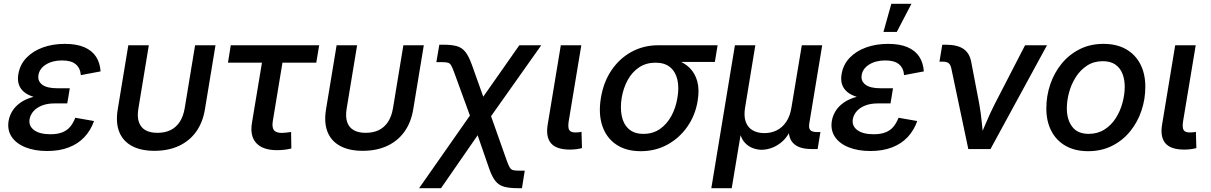

<svg xmlns="http://www.w3.org/2000/svg" viewBox="-20 -777 6312 1001"><path d="M226.1 10.3Q161.1 10.3 112.8 -9Q64.5 -28.3 40.8 -63.7Q17.1 -99.1 24.9 -147Q29.3 -173.3 44.2 -197.8Q59.1 -222.2 86.4 -241.7Q113.8 -261.2 155.8 -272.7Q197.8 -284.2 256.3 -284.2H338.4L330.6 -237.8H263.7Q227.5 -237.8 200 -227.3Q172.4 -216.8 155.5 -198.2Q138.7 -179.7 134.3 -156.2Q128.4 -120.6 157.5 -98.9Q186.5 -77.1 243.2 -77.1Q280.3 -77.1 305.2 -87.2Q330.1 -97.2 345.9 -116.2Q361.8 -135.3 372.6 -163.1L470.2 -146Q452.6 -96.7 419.7 -61.8Q386.7 -26.9 338.1 -8.3Q289.6 10.3 226.1 10.3ZM253.9 -260.3Q197.3 -260.3 160.6 -270.5Q124 -280.8 103.8 -298.8Q83.5 -316.9 77.1 -340.3Q70.8 -363.8 75.7 -390.6Q84 -440.4 117.7 -475.6Q151.4 -510.7 203.1 -529.5Q254.9 -548.3 317.9 -548.3Q378.9 -548.3 419.2 -531Q459.5 -513.7 480.5 -481.7Q501.5 -449.7 504.4 -404.8L401.4 -385.3Q398.9 -421.4 375.2 -441.7Q351.6 -461.9 303.7 -461.9Q253.4 -461.9 219.2 -440.4Q185.1 -418.9 180.2 -384.3Q175.8 -353.5 200.7 -335.2Q225.6 -316.9 277.8 -316.9H343.8L334.5 -260.3Z M785.2 9.3Q714.4 9.3 667.5 -16.1Q620.6 -41.5 601.6 -89.6Q582.5 -137.7 593.8 -206.5L648.9 -541H755.9L701.7 -212.4Q694.3 -169.4 703.9 -141.1Q713.4 -112.8 737.8 -98.6Q762.2 -84.5 800.8 -84.5Q839.8 -84.5 868.9 -98.6Q897.9 -112.8 916.7 -141.1Q935.5 -169.4 942.9 -212.4L997.1 -541H1103.5L1048.3 -206.5Q1037.1 -138.2 1002.2 -89.8Q967.3 -41.5 912.1 -16.1Q856.9 9.3 785.2 9.3Z M1424.3 5.9Q1350.6 5.9 1316.4 -30.8Q1282.2 -67.4 1293.5 -136.2L1345.7 -450.2H1168.5L1183.1 -541H1644L1628.9 -450.2H1452.6L1402.3 -146Q1397 -114.3 1407.7 -99.1Q1418.5 -84 1450.2 -84Q1459.5 -84 1473.1 -85.7Q1486.8 -87.4 1497.6 -88.9L1499 -2.9Q1481.9 1.5 1462.6 3.7Q1443.4 5.9 1424.3 5.9Z M1871.1 9.3Q1800.3 9.3 1753.4 -16.1Q1706.5 -41.5 1687.5 -89.6Q1668.5 -137.7 1679.7 -206.5L1734.9 -541H1841.8L1787.6 -212.4Q1780.3 -169.4 1789.8 -141.1Q1799.3 -112.8 1823.7 -98.6Q1848.1 -84.5 1886.7 -84.5Q1925.8 -84.5 1954.8 -98.6Q1983.9 -112.8 2002.7 -141.1Q2021.5 -169.4 2028.8 -212.4L2083 -541H2189.5L2134.3 -206.5Q2123 -138.2 2088.1 -89.8Q2053.2 -41.5 1998 -16.1Q1942.9 9.3 1871.1 9.3Z M2165 204.1 2472.2 -234.9H2517.6L2622.6 62Q2631.3 85.9 2638.2 96.9Q2645 107.9 2656.5 110.4Q2668 112.8 2690.4 112.8H2715.8L2701.2 204.1H2679.2Q2635.7 204.1 2608.4 196.5Q2581.1 189 2563.5 167.5Q2545.9 146 2531.2 104.5L2470.2 -71.8L2279.3 204.1ZM2447.3 -127 2348.6 -397.5Q2338.9 -424.3 2332.3 -435.8Q2325.7 -447.3 2314.9 -450.2Q2304.2 -453.1 2281.2 -453.1H2254.9L2270.5 -543.9H2293Q2335.9 -543.9 2362.5 -536.1Q2389.2 -528.3 2406.7 -505.9Q2424.3 -483.4 2439.9 -439.9L2499.5 -272.9L2687.5 -541H2801.8L2508.8 -127Z M2951.2 2.9Q2880.9 2.9 2852.8 -30Q2824.7 -63 2835.4 -127.4L2903.8 -541H3010.7L2945.3 -147Q2939.9 -114.3 2947 -100.3Q2954.1 -86.4 2980.5 -86.4Q2992.2 -86.4 2999.3 -87.4Q3006.3 -88.4 3011.7 -89.8L3014.2 -4.9Q3003.9 -2 2987.1 0.5Q2970.2 2.9 2951.2 2.9Z M3320.3 11.2Q3243.7 11.2 3192.4 -23.7Q3141.1 -58.6 3120.1 -121.1Q3099.1 -183.6 3112.8 -266.6Q3126.5 -349.6 3168.2 -411.1Q3210 -472.7 3272.7 -506.8Q3335.4 -541 3411.6 -541H3721.2L3707 -454.1H3475.1L3397.5 -450.2Q3348.6 -450.2 3312.3 -426Q3275.9 -401.9 3252.9 -360.4Q3230 -318.8 3221.2 -267.1Q3212.9 -215.3 3221.4 -172.6Q3230 -129.9 3258.1 -104.5Q3286.1 -79.1 3335 -79.1Q3383.8 -79.1 3420.2 -104.2Q3456.5 -129.4 3480 -172.1Q3503.4 -214.8 3511.7 -267.1Q3521 -319.8 3511.7 -361.1Q3502.4 -402.3 3474.1 -426.3Q3445.8 -450.2 3397.5 -450.2L3401.9 -480Q3457.5 -480 3501.7 -466.1Q3545.9 -452.1 3575 -423.6Q3604 -395 3615.5 -352.1Q3627 -309.1 3617.2 -251Q3605 -175.8 3563.5 -116.5Q3522 -57.1 3459.5 -22.9Q3397 11.2 3320.3 11.2Z M3688.5 204.1 3811.5 -541H3918L3864.7 -217.3Q3856.9 -170.4 3868.4 -140.6Q3879.9 -110.8 3905.3 -96.9Q3930.7 -83 3964.8 -83Q4000.5 -83 4029.5 -97.4Q4058.6 -111.8 4078.9 -141.6Q4099.1 -171.4 4106.4 -217.3L4160.2 -541H4266.6L4199.2 -133.3Q4195.3 -108.9 4204.6 -98.6Q4213.9 -88.4 4240.7 -88.4H4257.3L4242.7 0H4210.9Q4142.6 0 4113.5 -32.7Q4084.5 -65.4 4095.2 -127.9L4103.5 -177.2H4125Q4116.2 -123 4096.2 -87.6Q4076.2 -52.2 4050.5 -32.5Q4024.9 -12.7 3998.8 -4.4Q3972.7 3.9 3951.2 3.9Q3929.2 3.9 3905.8 -4.4Q3882.3 -12.7 3863.5 -32.7Q3844.7 -52.7 3836.4 -87.9Q3828.1 -123 3836.9 -177.2H3858.4L3794.9 204.1Z M4518.1 10.3Q4453.1 10.3 4404.8 -9Q4356.4 -28.3 4332.8 -63.7Q4309.1 -99.1 4316.9 -147Q4321.3 -173.3 4336.2 -197.8Q4351.1 -222.2 4378.4 -241.7Q4405.8 -261.2 4447.8 -272.7Q4489.7 -284.2 4548.3 -284.2H4630.4L4622.6 -237.8H4555.7Q4519.5 -237.8 4491.9 -227.3Q4464.4 -216.8 4447.5 -198.2Q4430.7 -179.7 4426.3 -156.2Q4420.4 -120.6 4449.5 -98.9Q4478.5 -77.1 4535.2 -77.1Q4572.3 -77.1 4597.2 -87.2Q4622.1 -97.2 4637.9 -116.2Q4653.8 -135.3 4664.6 -163.1L4762.2 -146Q4744.6 -96.7 4711.7 -61.8Q4678.7 -26.9 4630.1 -8.3Q4581.5 10.3 4518.1 10.3ZM4545.9 -260.3Q4489.3 -260.3 4452.6 -270.5Q4416 -280.8 4395.8 -298.8Q4375.5 -316.9 4369.1 -340.3Q4362.8 -363.8 4367.7 -390.6Q4376 -440.4 4409.7 -475.6Q4443.4 -510.7 4495.1 -529.5Q4546.9 -548.3 4609.9 -548.3Q4670.9 -548.3 4711.2 -531Q4751.5 -513.7 4772.5 -481.7Q4793.5 -449.7 4796.4 -404.8L4693.4 -385.3Q4690.9 -421.4 4667.2 -441.7Q4643.6 -461.9 4595.7 -461.9Q4545.4 -461.9 4511.2 -440.4Q4477.1 -418.9 4472.2 -384.3Q4467.8 -353.5 4492.7 -335.2Q4517.6 -316.9 4569.8 -316.9H4635.7L4626.5 -260.3ZM4585.9 -610.4 4627 -757.3H4731.9L4655.3 -610.4Z M5028.3 0 4939.5 -421.4Q4935.5 -439.9 4925.5 -447.8Q4915.5 -455.6 4894.5 -455.6H4877.9L4892.6 -543.9H4911.1Q4970.7 -543.9 5003.2 -522Q5035.6 -500 5043.9 -452.1L5085.4 -235.4Q5094.2 -185.5 5098.9 -135.7Q5103.5 -85.9 5108.9 -38.1H5078.6Q5100.1 -86.9 5120.6 -136.2Q5141.1 -185.5 5166.5 -235.4L5324.2 -541H5438.5L5144 0Z M5652.8 11.2Q5585 11.2 5536.1 -16.4Q5487.3 -43.9 5461.2 -94.2Q5435.1 -144.5 5435.1 -211.9Q5435.1 -276.9 5455.6 -337.2Q5476.1 -397.5 5514.9 -445.1Q5553.7 -492.7 5608.9 -520.5Q5664.1 -548.3 5732.9 -548.3Q5801.3 -548.3 5850.1 -520.8Q5898.9 -493.2 5925 -442.9Q5951.2 -392.6 5951.2 -324.7Q5951.2 -259.3 5930.7 -199Q5910.2 -138.7 5871.1 -91.1Q5832 -43.5 5776.9 -16.1Q5721.7 11.2 5652.8 11.2ZM5656.2 -79.1Q5702.6 -79.1 5738 -101.6Q5773.4 -124 5796.9 -160.6Q5820.3 -197.3 5832 -240.5Q5843.8 -283.7 5843.8 -324.7Q5843.8 -363.8 5831.5 -393.8Q5819.3 -423.8 5794.2 -440.9Q5769 -458 5729.5 -458Q5683.1 -458 5648.2 -435.5Q5613.3 -413.1 5589.6 -376.5Q5565.9 -339.8 5554 -296.6Q5542 -253.4 5542 -211.4Q5542 -153.8 5569.8 -116.5Q5597.7 -79.1 5656.2 -79.1Z M6154.3 2.9Q6084 2.9 6055.9 -30Q6027.8 -63 6038.6 -127.4L6106.9 -541H6213.9L6148.4 -147Q6143.1 -114.3 6150.1 -100.3Q6157.2 -86.4 6183.6 -86.4Q6195.3 -86.4 6202.4 -87.4Q6209.5 -88.4 6214.8 -89.8L6217.3 -4.9Q6207 -2 6190.2 0.5Q6173.3 2.9 6154.3 2.9Z"/></svg>

Font: Inter 17pt Medium
Style: Italic
Weight: 500
Italic angle: -9.3988°
Version: Version 4.001;git-66647c0bb